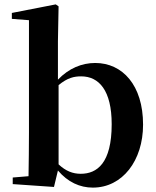

<svg xmlns="http://www.w3.org/2000/svg" viewBox="-20 -839 712 875"><path d="M403 16C538 16 632 -107 632 -271C632 -451 538 -552 414 -552C353 -552 294 -528 244 -476V-651L247 -810L234 -819L34 -780V-753L112 -747V-235C112 -179 111 -94 110 -36L38 -30V0L226 13L244 -62C289 -9 344 16 403 16ZM247 -451C288 -485 318 -491 350 -491C431 -491 489 -427 489 -273C489 -95 422 -47 348 -47C312 -47 280 -59 247 -90Z"/></svg>

Font: GenRyuMin2 TW B
Style: Regular
Weight: 700
Version: Version 2.100;PS 2.1;hotconv 16.6.51;makeotf.lib2.5.65220 DE